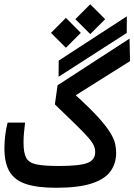

<svg xmlns="http://www.w3.org/2000/svg" viewBox="-20 -888 638 912"><path d="M246.1 3.9Q158.2 3.9 104.2 -13.7Q50.3 -31.2 25.6 -72.3Q1 -113.3 1 -183.1Q1 -211.4 4.4 -241.9Q7.8 -272.5 16.1 -305.7H99.1Q95.7 -276.4 93.8 -255.9Q91.8 -235.4 91.8 -209.5Q91.8 -161.6 104.7 -137.9Q117.7 -114.3 154.1 -106.9Q190.4 -99.6 259.8 -99.6Q357.4 -99.6 394.8 -113.8Q432.1 -127.9 432.1 -165Q432.1 -180.7 426.3 -195.3Q420.4 -210 401.4 -232.2Q382.3 -254.4 344 -292.2Q305.7 -330.1 240.7 -392.1L253.4 -482.9L595.2 -704.6L597.7 -597.7L339.8 -435.5Q408.7 -373 447.5 -329.8Q486.3 -286.6 504.4 -256.6Q522.5 -226.6 527.1 -204.3Q531.7 -182.1 531.7 -161.6Q531.7 -111.3 504.6 -74Q477.5 -36.6 415 -16.4Q352.5 3.9 246.1 3.9ZM258.3 -523.4 258.8 -600.1 582.5 -810.5 582 -731.4ZM408.7 -726.1 337.9 -796.9 408.7 -867.7 479.5 -796.9ZM293 -661.1 222.2 -731.9 293 -803.2 363.8 -731.9Z"/></svg>

Font: CaskaydiaCove NFP
Style: Regular
Weight: 400
Designer: Aaron Bell
Foundry: Saja Typeworks
Version: Version 2111.001; VTT 6.35;Nerd Fonts 3.1.1